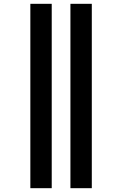

<svg xmlns="http://www.w3.org/2000/svg" viewBox="-20 -843 640 1006"><path d="M349 143V-823H461V143ZM139 143V-823H251V143Z"/></svg>

Font: Iosevka Slab Heavy Extended
Style: Regular
Weight: 900
Width: 7
Monospace: yes
Designer: Belleve Invis
Foundry: Belleve Invis
Version: Version 11.1.0; ttfautohint (v1.8.3)